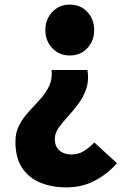

<svg xmlns="http://www.w3.org/2000/svg" viewBox="-20 -603 576 834"><path d="M268 211Q206 211 155.5 190.5Q105 170 76 126Q47 82 47 13Q47 -29 64 -60.5Q81 -92 106 -119Q131 -146 155 -172.5Q179 -199 193.5 -229.5Q208 -260 204 -299H360Q367 -253 354.5 -217Q342 -181 320 -151.5Q298 -122 274.5 -96.5Q251 -71 234.5 -47.5Q218 -24 218 1Q218 23 227.5 38Q237 53 253.5 60.5Q270 68 290 68Q321 68 344.5 53Q368 38 390 16L488 106Q447 153 391.5 182Q336 211 268 211ZM283 -362Q237 -362 207 -394Q177 -426 177 -472Q177 -519 207 -551Q237 -583 283 -583Q330 -583 359.5 -551Q389 -519 389 -472Q389 -426 359.5 -394Q330 -362 283 -362Z"/></svg>

Font: Noto Sans TC Thin Black
Style: Regular
Weight: 900
Version: Version 2.004-H2;hotconv 1.0.118;makeotfexe 2.5.65603